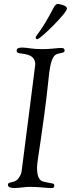

<svg xmlns="http://www.w3.org/2000/svg" viewBox="-20 -944 365 969"><path d="M160 -754C160 -750 163 -746 168 -746C183 -746 318 -878 318 -901C318 -917 279 -924 271 -924C268 -924 259 -922 251 -906C183 -775 160 -767 160 -754ZM20 -11C20 1 33 5 55 5C76 5 104 -1 132 -1C174 -1 219 5 233 5C246 5 254 6 254 -9C254 -20 240 -18 224 -22C199 -29 167 -21 167 -99C167 -136 197 -281 225 -545C228 -577 234 -639 254 -662C269 -680 306 -672 306 -688C306 -702 295 -702 288 -702C268 -702 237 -696 194 -696C138 -696 119 -704 91 -704C70 -704 64 -697 64 -689C64 -684 66 -679 72 -677C87 -670 158 -678 158 -619C158 -615 97 -142 89 -79C88 -70 83 -58 74 -45C54 -16 20 -31 20 -11Z"/></svg>

Font: OFL Sorts Mill Goudy
Style: Italic
Weight: 500
Italic angle: -6°
Version: Version 003.000